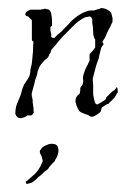

<svg xmlns="http://www.w3.org/2000/svg" viewBox="-20 -290 322 476"><path d="M31 3Q26 3 23 0L20 -3Q20 -5 18 -7Q18 -23 22 -32L31 -54Q32 -58 33 -61Q34 -64 35 -68Q36 -72 37.5 -75Q39 -78 40 -81Q42 -83 43.5 -86Q45 -89 47 -91Q51 -97 53 -102Q55 -108 55 -112Q55 -115 55.5 -118Q56 -121 57 -124Q59 -131 59.5 -138.5Q60 -146 61 -154Q62 -162 62 -170.5Q62 -179 63 -187Q59 -188 59 -193V-240L51 -248Q49 -250 47 -250Q45 -250 43 -253Q42 -254 44 -259Q47 -262 49 -263L55 -266H81Q83 -267 85 -267Q87 -267 89 -268Q92 -269 98 -267Q105 -266 107 -256Q108 -252 108.5 -246.5Q109 -241 109 -236V-226Q106 -225 105 -222Q105 -219 105 -216Q105 -213 106 -210Q107 -207 107 -204Q107 -201 107 -198Q107 -198 111 -196H115Q123 -205 129 -209Q131 -211 133.5 -213Q136 -215 137 -217Q139 -219 141 -221Q143 -223 145 -225Q147 -227 149.5 -229.5Q152 -232 155 -236Q158 -239 161.5 -242Q165 -245 169 -248Q173 -251 177 -253.5Q181 -256 185 -258Q190 -260 195 -262Q200 -264 205 -264H213Q215 -265 217.5 -265.5Q220 -266 222 -267Q224 -267 226.5 -268Q229 -269 230 -270Q239 -270 246 -266Q255 -261 256 -257L259 -245Q259 -241 259 -237.5Q259 -234 257 -232Q254 -224 249 -216Q247 -212 245 -207.5Q243 -203 241 -198Q240 -197 238 -193Q236 -189 235 -188Q233 -186 235 -184Q236 -183 236 -182Q236 -181 237 -180Q231 -174 230 -168L226 -152Q225 -145 222.5 -139Q220 -133 218 -126Q216 -119 214.5 -112.5Q213 -106 211 -99Q210 -97 210 -92Q210 -88 210.5 -85Q211 -82 211 -79V-66Q211 -62 211 -58Q211 -54 212 -50L215 -37Q217 -31 222 -31Q228 -35 231 -36Q233 -38 236 -39.5Q239 -41 241 -43Q243 -45 243 -46Q243 -46 243 -47Q243 -48 244 -49L256 -61Q260 -65 263 -66Q267 -69 269 -74L270 -73Q272 -71 272 -61L269 -57L266 -51Q266 -50 258 -42L248 -32H246L239 -28L232 -23Q232 -21 231 -19Q230 -16 230 -14Q228 -11 222 -7Q216 -3 211 -1Q208 0 205 -1Q203 -2 201.5 -3Q200 -4 198 -5Q191 -7 186.5 -9Q182 -11 180 -12Q175 -14 170 -28Q169 -29 169 -31Q169 -33 167 -37Q167 -45 169 -48Q171 -53 173 -54Q176 -56 178 -59Q178 -63 179 -65V-71Q180 -73 180.5 -74.5Q181 -76 182 -77Q183 -77 185 -81Q187 -87 186 -93Q185 -99 187 -105Q188 -108 189 -111Q190 -114 191 -117L197 -129Q199 -131 199 -134Q201 -136 201 -137Q201 -138 202 -139V-156L209 -163L216 -172V-192Q211 -199 211 -210Q211 -217 210.5 -222Q210 -227 209 -231Q208 -235 209 -239Q209 -242 207 -246Q204 -251 197 -248Q193 -248 191 -247Q189 -246 187 -245Q174 -238 164 -228L144 -208Q127 -191 116 -176L112 -172Q108 -168 107 -166Q107 -164 106 -163V-161Q104 -157 102 -155Q102 -153 101 -151.5Q100 -150 99 -148L95 -144Q93 -143 90 -140L83 -132Q78 -126 77 -122Q76 -120 75 -117Q74 -114 73 -112Q73 -108 71 -102Q67 -93 65 -82L59 -60Q58 -56 59 -51Q60 -49 60 -47Q60 -45 61 -43V-35Q62 -33 62 -30Q62 -27 63 -23Q63 -14 64 -11Q62 -9 61 -7Q60 -5 59 -5Q58 -3 48 -4Q44 0 36 2Q34 3 31 3ZM47 166Q44 166 44 160Q48 158 52 154Q56 150 61 146Q66 142 69.5 138Q73 134 75 131L78 126Q80 124 83 116Q84 114 84.5 112.5Q85 111 86 110Q86 108 84 100.5Q82 93 80 92Q77 83 81 81Q85 73 95 70Q104 65 114 67Q120 68 123 73Q125 79 125 84Q124 95 119 103Q116 107 116 108.5Q116 110 111 114L103 123Q102 124 101 126Q100 128 98 130L91 135L86 140Q83 143 80.5 145Q78 147 75 149Q70 155 64 159Q63 160 61 161.5Q59 163 55 164Z"/></svg>

Font: Estonia
Style: Regular
Weight: 400
Designer: Robert E. Leuschke
Foundry: Robert E. Leuschke
Version: Version 1.014; ttfautohint (v1.8.3)